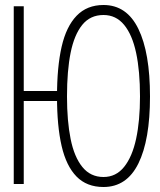

<svg xmlns="http://www.w3.org/2000/svg" viewBox="-20 -736 640 768"><path d="M248 -350Q248 -252 262.5 -180Q277 -108 309.5 -68Q342 -28 394 -28Q444 -28 476.5 -68.5Q509 -109 524.5 -181Q540 -253 540 -350Q540 -452 524.5 -524.5Q509 -597 476.5 -636.5Q444 -676 394 -676Q341 -676 309 -636.5Q277 -597 262.5 -525Q248 -453 248 -350ZM580 -350Q580 -176 533.5 -82Q487 12 394 12Q327 12 286 -30Q245 -72 226.5 -152Q208 -232 208 -350Q208 -468 226.5 -549Q245 -630 286.5 -673Q328 -716 394 -716Q487 -716 533.5 -620.5Q580 -525 580 -350ZM75 -711V0H35V-711ZM230 -372V-332H65V-372Z"/></svg>

Font: Fliege Mono Thin
Style: Regular
Weight: 100
Version: Version 0.020;Glyphs 3.3 (3306)